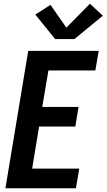

<svg xmlns="http://www.w3.org/2000/svg" viewBox="-20 -1007 570 1027"><path d="M9 0 131 -735H508L490 -630H239L206 -435H400L383 -330H189L152 -105H404L386 0ZM378 -798H275L169 -929L250 -981L335 -859L461 -987L530 -923Z"/></svg>

Font: Iosevka SS04 Extrabold Oblique
Style: Regular
Weight: 800
Italic angle: -9°
Monospace: yes
Designer: Belleve Invis
Foundry: Belleve Invis
Version: Version 19.0.0; ttfautohint (v1.8.4)